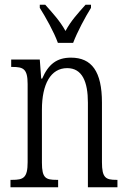

<svg xmlns="http://www.w3.org/2000/svg" viewBox="-20 -786 536 806"><path d="M223 -606H287C304 -651 338 -715 362 -753V-766H339C307 -730 278 -699 255 -656C231 -699 202 -730 170 -766H147V-753C171 -715 207 -651 223 -606ZM24 0H224V-31H218C172 -31 156 -38 156 -103V-326C156 -433 193 -500 262 -500C325 -500 349 -443 349 -355V0H473V-31H469C424 -31 408 -39 408 -105V-355C408 -486 365 -544 278 -544C218 -544 183 -516 157 -456H153L147 -536H27V-505H32C78 -505 96 -497 96 -433V-105C96 -39 78 -31 31 -31H24Z"/></svg>

Font: Noto Serif Devanagari ExtraCondensed Light
Style: Regular
Weight: 300
Width: 2
Designer: Universal Thirst, Indian Type Foundry and the Monotype Design Team
Foundry: Monotype Imaging Inc.
Version: Version 2.004